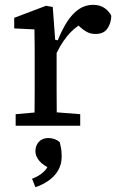

<svg xmlns="http://www.w3.org/2000/svg" viewBox="-20 -522 496 797"><path d="M45 0V-48L158 -58H186L313 -48V0ZM123 0Q123 -30 123.5 -67Q124 -104 124 -143Q124 -182 124 -215V-267Q124 -293 124 -315Q124 -337 123.5 -357.5Q123 -378 123 -400L39 -404V-448L171 -498L199 -493L209 -357L215 -356V-215Q215 -182 215 -143Q215 -104 215.5 -67Q216 -30 216 0ZM206 -281 198 -355H220Q238 -400 259.5 -433Q281 -466 307.5 -484Q334 -502 366 -502Q396 -502 415.5 -487.5Q435 -473 442 -456Q441 -425 425.5 -403Q410 -381 377 -381Q356 -381 340.5 -389.5Q325 -398 312 -410L289 -432L341 -436Q291 -412 258.5 -371.5Q226 -331 206 -281ZM236 128Q236 160 221.5 185Q207 210 182 227.5Q157 245 127 255L113 220Q142 209 160.5 192Q179 175 184 154L195 181Q159 165 143 145.5Q127 126 127 106Q127 82 141.5 66.5Q156 51 181 51Q195 51 207 55.5Q219 60 228 68Q231 80 233.5 93.5Q236 107 236 128Z"/></svg>

Font: Source Serif 4
Style: Regular
Weight: 400
Designer: Frank Grießhammer
Foundry: Adobe Systems Incorporated
Version: Version 4.004;hotconv 1.0.116;makeotfexe 2.5.65601